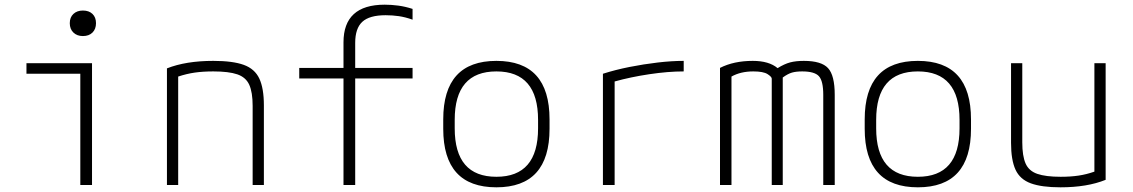

<svg xmlns="http://www.w3.org/2000/svg" viewBox="-20 -790 4840 820"><path d="M323 0V-475H93V-520H373V0ZM334 -636Q309 -636 293.5 -651Q278 -666 278 -691Q278 -716 293.5 -730.5Q309 -745 334 -745Q360 -745 375 -730.5Q390 -716 390 -691Q390 -666 375 -651Q360 -636 334 -636Z M693 -498Q774 -530 891 -530Q974 -530 1021 -513Q1068 -496 1087.5 -454.5Q1107 -413 1107 -340V0H1059V-338Q1059 -396 1044.5 -428Q1030 -460 993.5 -472.5Q957 -485 891 -485Q847 -485 812 -480Q777 -475 741 -463V0H693Z M1447 0V-455H1258V-500H1447V-609Q1447 -770 1623 -770Q1652 -770 1681.5 -766Q1711 -762 1742 -752V-706Q1711 -717 1683.5 -721Q1656 -725 1627 -725Q1558 -725 1527.5 -697Q1497 -669 1497 -607V-500H1742V-455H1497V0Z M2100 10Q1873 10 1873 -240V-280Q1873 -530 2100 -530Q2327 -530 2327 -280V-240Q2327 10 2100 10ZM2100 -35Q2278 -35 2278 -242V-278Q2278 -485 2100 -485Q1922 -485 1922 -278V-242Q1922 -35 2100 -35Z M2555 -475Q2608 -492 2668.5 -504Q2729 -516 2789 -523Q2849 -530 2900 -530V-485Q2833 -485 2753 -473Q2673 -461 2605 -442V0H2555Z M3055 0V-500Q3114 -530 3195 -530Q3264 -530 3301 -499Q3330 -517 3354.5 -523.5Q3379 -530 3413 -530Q3488 -530 3516.5 -499Q3545 -468 3545 -385V0H3496V-385Q3496 -444 3477.5 -464.5Q3459 -485 3406 -485Q3380 -485 3362.5 -480Q3345 -475 3323 -459V0H3276V-454Q3276 -462 3258 -473.5Q3240 -485 3197 -485Q3143 -485 3104 -463V0Z M3900 10Q3673 10 3673 -240V-280Q3673 -530 3900 -530Q4127 -530 4127 -280V-240Q4127 10 3900 10ZM3900 -35Q4078 -35 4078 -242V-278Q4078 -485 3900 -485Q3722 -485 3722 -278V-242Q3722 -35 3900 -35Z M4509 10Q4429 10 4382.5 -7Q4336 -24 4317 -65.5Q4298 -107 4298 -180V-520H4346V-182Q4346 -124 4360 -92Q4374 -60 4410 -47.5Q4446 -35 4510 -35Q4552 -35 4586 -40Q4620 -45 4654 -57V-520H4702V-22Q4623 10 4509 10Z"/></svg>

Font: M PLUS Code Latin 60 Light
Style: Regular
Weight: 300
Width: 7
Monospace: yes
Designer: Coji Morishita
Foundry: UNDERFOREST DESIGN
Version: Version 1.005; ttfautohint (v1.8.3)